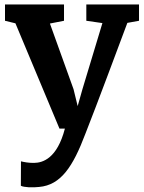

<svg xmlns="http://www.w3.org/2000/svg" viewBox="-20 -566 632 845"><path d="M72.3 144 71.8 251.5C77.6 255.4 93.8 257.3 107.9 258.3C123 258.8 138.2 258.3 151.9 256.8C248.5 248.5 301.3 166.5 355.5 23.4C370.6 -15.1 401.4 -92.3 540.5 -465.3L591.8 -474.6V-546.4H359.9V-474.6L430.7 -464.4L342.8 -173.3L321.8 -99.1L303.7 -173.3L199.7 -462.4L261.7 -474.6V-546.4H2V-474.6L47.9 -463.4L241.7 0H265.6C231.4 131.8 168 150.4 130.4 150.9C106.9 151.4 86.4 147.5 72.3 144Z"/></svg>

Font: Merriweather
Style: Bold
Weight: 700
Designer: Eben Sorkin ( eben@eyebytes.com )
Foundry: Sorkin Type Co.
Version: Version 1.003